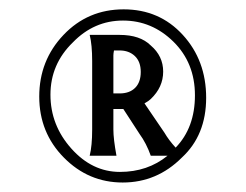

<svg xmlns="http://www.w3.org/2000/svg" viewBox="-20 -516 527 411"><path d="M356 -200Q397.3 -242.7 397.3 -312Q397.3 -381.3 351.3 -426.7Q305.3 -472 243.3 -472Q181.3 -472 136 -425.3Q88 -378.7 88 -313.3Q88 -248 132.7 -198Q177.3 -148 236.7 -148Q296 -148 338.7 -182.7H302.7Q293.3 -209.3 278.7 -229.3L244 -282.7H222.7V-238.7Q222.7 -218.7 229.3 -182.7H172Q177.3 -204 177.3 -238.7V-385.3Q177.3 -420 172 -441.3H236Q280 -441.3 302.7 -418.7Q329.3 -396 329.3 -362.7Q329.3 -329.3 302.7 -304Q298.7 -300 289.3 -294.7L332 -232Q341.3 -216 356 -200ZM116 -441.3Q168 -496 244.7 -496Q321.3 -496 371.3 -441.3Q421.3 -386.7 421.3 -306.7Q421.3 -226.7 369.3 -178.7Q316 -125.3 242.7 -125.3Q169.3 -125.3 116.7 -178.7Q64 -232 64 -309.3Q64 -386.7 116 -441.3ZM222.7 -316H236Q257.3 -316 269.3 -328Q281.3 -340 281.3 -362Q281.3 -384 268.7 -396Q256 -408 236 -408H224Q222.7 -401.3 222.7 -397.3Z"/></svg>

Font: Tenali Ramakrishna
Style: Regular
Weight: 400
Designer: Appaji Ambarisha Darbha
Foundry: Andhrapradesh Society for Knowledge Networks
Version: Version 1.0.5; ttfautohint (v1.2.25-373a) -l 7 -r 28 -G 50 -